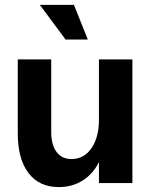

<svg xmlns="http://www.w3.org/2000/svg" viewBox="-20 -740 615 776"><path d="M217.8 16.1Q138.2 16.1 95 -40.8Q51.8 -97.7 51.8 -201.2V-500H187V-207Q187 -154.8 208.5 -126Q230 -97.2 269 -97.2Q319.3 -97.2 349.6 -140.9Q379.9 -184.6 379.9 -256.8V-500H515.1V0H379.9V-85Q356.4 -37.1 314.2 -10.5Q272 16.1 217.8 16.1ZM245.1 -580.1 141.1 -720.2H278.8L335 -580.1Z"/></svg>

Font: Uncut Sans
Style: Bold
Weight: 700
Designer: Kasper Nordkvist
Foundry: UNCUT.wtf
Version: Version 1.304;Glyphs 3.2 (3246)